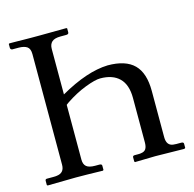

<svg xmlns="http://www.w3.org/2000/svg" viewBox="-97 -745 852 844"><g transform="rotate(-15 329.0 -322.5)"><path d="M190.9 -319.8V-70.8Q190.9 -48.8 202.9 -38.8Q214.8 -28.8 242.2 -28.8H261.2Q272.9 -28.8 272.9 -21V-2L270 1Q188 -1 147 -1L18.1 1L15.1 -2V-21Q15.1 -28.8 22.9 -28.8H38.1H50.8Q63 -28.8 67.9 -29.8Q103 -33.7 103 -70.8V-574.2Q103 -599.1 89.6 -608.2Q76.2 -617.2 50.8 -617.2H38.1H22.9Q20 -617.2 17.1 -619.9Q14.2 -622.6 14.2 -626V-644L17.1 -646H18.1Q18.6 -646 27.8 -646Q37.1 -646 51.8 -645.8Q66.4 -645.5 82.5 -645.3Q98.6 -645 115.5 -645Q132.3 -645 143.1 -645H155.8L276.9 -646L279.8 -644V-626Q279.8 -617.2 268.1 -617.2H242.2Q214.8 -617.2 202.9 -606.2Q190.9 -595.2 190.9 -574.2V-367.2Q314.5 -438 409.2 -440.9Q490.7 -440.9 529.3 -402.3Q567.9 -363.8 567.9 -282.2V-71.8Q567.9 -33.7 597.2 -29.8Q602.1 -28.8 611.8 -28.8H623H633.8Q645 -28.8 645 -21V-2L640.1 1Q552.2 -1 508.8 -1L416 1L413.1 -2V-21Q413.1 -28.8 421.9 -28.8H431.2H437Q448.2 -28.8 451.2 -29.8Q467.3 -31.7 473.6 -42Q480 -52.2 480 -71.8V-273.9Q480 -334 449.7 -364Q419.4 -394 362.8 -394Q339.4 -394 293.7 -376.5Q248 -358.9 202.1 -328.1Q200.2 -326.7 196.5 -324Q192.9 -321.3 190.9 -319.8Z"/></g></svg>

Font: Common Serif News
Style: Regular
Weight: 450
Designer: Philipp H. Poll, Khaled Hosny
Foundry: Stefan Peev, Context Ltd.
Version: Version 1.026